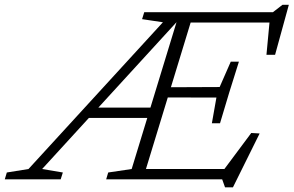

<svg xmlns="http://www.w3.org/2000/svg" viewBox="-93 -749 1226 802"><path d="M83 -43 169.5 -28.5 160.5 0H-73L-64.5 -28.5L26 -43L587.5 -656L500.5 -669L509.5 -698H716.5L503.5 0H350.5L359 -28.5L457 -43L647 -665L650 -662.5ZM847 33.5 835 0H461L475.5 -43H874L830.5 -24.5L956.5 -193.5L991.5 -191.5L880 33.5ZM256.5 -256.5 270.5 -299.5H553L539 -256.5ZM792 -234 811 -341.5 581.5 -342 595 -384.5 824.5 -385.5 871 -491.5H905L864.5 -362.5L826 -234ZM1020 -520 1035 -679.5 1053 -655H666L680 -698H1047L1087 -729H1113.5L1056 -520Z"/></svg>

Font: Newsreader 9pt Light
Style: Italic
Weight: 300
Italic angle: -17°
Designer: Hugues Gentile
Foundry: Production Type
Version: Version 1.003